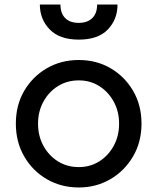

<svg xmlns="http://www.w3.org/2000/svg" viewBox="-20 -816 694 848"><path d="M328 12Q250 12 187 -24.5Q124 -61 87 -125Q50 -189 50 -270Q50 -351 86.5 -414Q123 -477 186 -514Q249 -551 328 -551Q406 -551 468.5 -514.5Q531 -478 568 -414.5Q605 -351 605 -270Q605 -188 567 -124Q529 -60 466.5 -24Q404 12 328 12ZM328 -78Q378 -78 418 -103Q458 -128 482 -171.5Q506 -215 506 -270Q506 -324 482 -367.5Q458 -411 418 -436Q378 -461 328 -461Q277 -461 236.5 -436Q196 -411 172 -367.5Q148 -324 148 -270Q148 -215 172 -171.5Q196 -128 236.5 -103Q277 -78 328 -78ZM328 -641Q243 -641 199.5 -686Q156 -731 156 -796H247Q247 -757 268 -736Q289 -715 328 -715Q366 -715 387.5 -736Q409 -757 409 -796H499Q499 -730 456 -685.5Q413 -641 328 -641Z"/></svg>

Font: Pitagon Sans Text Medium
Style: Regular
Weight: 500
Designer: Travis Tran
Foundry: Pitagon
Version: Version 1.000; ttfautohint (v1.8.4.7-5d5b);gftools[0.9.26]